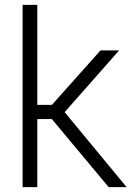

<svg xmlns="http://www.w3.org/2000/svg" viewBox="-20 -770 541 790"><path d="M133.5 0H73V-750H133.5V-338.5H193.5L393.5 -562.5H470L246 -308.5L501 0H427L193.5 -280H133.5Z"/></svg>

Font: Russisch Sans Light
Style: Regular
Weight: 300
Designer: Michael Sharanda (font) & Cristiano Sobral (main changes)
Foundry: Michael Sharanda
Version: Version 2.00;September 8, 2020;FontCreator 13.0.0.2681 64-bi